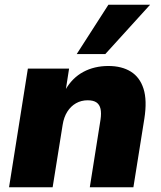

<svg xmlns="http://www.w3.org/2000/svg" viewBox="-20 -786 675 806"><path d="M18 0 97 -498H270L256 -408H254Q283 -459 329.5 -484Q376 -509 435 -509Q491 -509 529 -485.5Q567 -462 582.5 -413.5Q598 -365 586 -288L540 0H357L402 -284Q406 -311 402 -329Q398 -347 385 -356Q372 -365 348 -365Q321 -365 299 -352.5Q277 -340 262.5 -317Q248 -294 243 -262L201 0ZM302 -559 435 -766H610L422 -559Z"/></svg>

Font: Nunito Sans 10pt Black
Style: Italic
Weight: 900
Italic angle: -9°
Designer: Vernon Adams
Foundry: Vernon Adams
Version: Version 3.101;gftools[0.9.27]